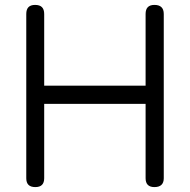

<svg xmlns="http://www.w3.org/2000/svg" viewBox="-20 -762 774 782"><path d="M87 -36C87 -12 99 0 124 0C148 0 160 -12 160 -36V-339H573V-36C573 -12 585 0 609 0C634 0 647 -12 647 -36V-705C647 -730 634 -742 609 -742C585 -742 573 -730 573 -705V-413H160V-705C160 -730 148 -742 123 -742C99 -742 87 -730 87 -705Z"/></svg>

Font: Numismatica Pro
Style: Regular
Weight: 400
Designer: Chris Hopkins
Foundry: Edward C. D. Hopkins
Version: Version 2.19D